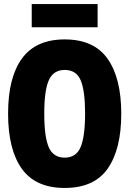

<svg xmlns="http://www.w3.org/2000/svg" viewBox="-20 -920 640 950"><path d="M300 10Q156 10 88 -85Q20 -180 20 -358Q20 -537 89 -631Q158 -725 300 -725Q445 -725 512.5 -629Q580 -533 580 -357Q580 -182 513 -86Q446 10 300 10ZM300 -140Q357 -140 379 -192.5Q401 -245 401 -360Q401 -470 379.5 -522Q358 -574 300 -574Q245 -574 222 -524Q199 -474 199 -358Q199 -242 221.5 -191Q244 -140 300 -140ZM137 -785V-900H463V-785Z"/></svg>

Font: Noto Sans Mono Black
Style: Regular
Weight: 900
Designer: Monotype Design Team
Foundry: Monotype Imaging Inc.
Version: Version 2.014